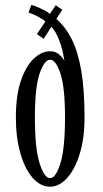

<svg xmlns="http://www.w3.org/2000/svg" viewBox="-20 -730 408 762"><path d="M179 11Q140.5 11 109.8 -24Q79 -59 61 -121.2Q43 -183.5 43 -264.5Q43 -351.5 63 -409.8Q83 -468 114 -497.2Q145 -526.5 179 -526.5Q201.5 -526.5 216 -512.8Q230.5 -499 235.5 -488Q229 -534 215 -570.2Q201 -606.5 184 -623.5L153 -576L126.5 -594.5L160 -644.5Q150.5 -654 130 -664.5Q109.5 -675 93 -680.5L104.5 -710.5Q116 -708 136.8 -698.5Q157.5 -689 169 -681.5L178 -675L201 -709L227.5 -691L203.5 -655Q239.5 -624 264.5 -574.8Q289.5 -525.5 302.5 -449.8Q315.5 -374 315.5 -263.5Q315.5 -180.5 296.2 -118.8Q277 -57 245.8 -23Q214.5 11 179 11ZM179 -23Q201.5 -23 219.8 -81.8Q238 -140.5 238 -263.5Q238 -383.5 219.8 -438.2Q201.5 -493 179 -493Q156 -493 137.2 -438.2Q118.5 -383.5 118.5 -263.5Q118.5 -140.5 137.2 -81.8Q156 -23 179 -23Z"/></svg>

Font: Imbue 10pt
Style: Regular
Weight: 400
Designer: Tyler Finck
Foundry: Etcetera Type Company
Version: Version 1.102; ttfautohint (v1.8.3)